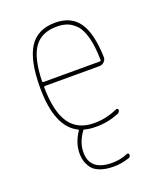

<svg xmlns="http://www.w3.org/2000/svg" viewBox="-139 -619 778 927"><g transform="rotate(-20 250.0 -155.0)"><path d="M254.9 -509.8Q176.8 -509.8 139.6 -456.5Q102.5 -403.3 99.6 -286.1Q99.6 -280.3 106.4 -280.3H393.6Q399.4 -280.3 400.4 -285.2Q399.4 -356.4 386.7 -403.3Q374 -450.2 352.1 -472.2Q330.1 -494.1 307.6 -502Q285.2 -509.8 254.9 -509.8ZM182.6 -7.8Q80.1 -58.6 80.1 -259.8Q80.1 -399.4 122.1 -464.8Q164.1 -530.3 254.9 -530.3Q336.9 -530.3 376.5 -473.6Q416 -417 419.9 -294.9Q420.9 -281.2 410.2 -270.5Q399.4 -259.8 384.8 -259.8H105.5Q100.6 -259.8 99.6 -255.9Q100.6 -129.9 142.1 -69.8Q183.6 -9.8 269.5 -9.8Q329.1 -9.8 388.7 -36.1Q392.6 -38.1 396.5 -36.1Q400.4 -34.2 400.4 -30.3Q400.4 -19.5 389.6 -13.7Q331.1 10.7 269.5 9.8Q236.3 9.8 212.9 2.9Q208 1 205.1 5.9Q169.9 54.7 169.9 105.5Q169.9 200.2 285.2 200.2Q327.1 200.2 365.2 183.6Q369.1 182.6 372.1 184.6Q375 186.5 375 191.4Q375 203.1 365.2 206.1Q326.2 219.7 285.2 219.7Q244.1 219.7 214.8 208.5Q185.5 197.3 172.9 178.2Q160.2 159.2 155.3 141.6Q150.4 124 150.4 105.5Q150.4 49.8 185.5 -2Q187.5 -5.9 182.6 -7.8Z"/></g></svg>

Font: Rounded-X Mgen+ 1m thin
Style: Regular
Weight: 100
Designer: [Source Han Sans]
Ryoko NISHIZUKA  (kana & ideographs); Paul D. Hunt (Latin, Greek & Cyrillic); Wenlong ZHANG  (bopomofo
Version: Version 1.059.20150602